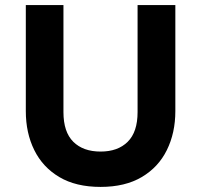

<svg xmlns="http://www.w3.org/2000/svg" viewBox="-20 -720 791 755"><path d="M375.5 15Q278.5 15 213.2 -23.8Q148 -62.5 114.8 -129.8Q81.5 -197 81.5 -283V-700H229.5V-279Q229.5 -201 268.2 -162.5Q307 -124 375.5 -124Q443.5 -124 482.2 -162.5Q521 -201 521 -279V-700H669.5V-283Q669.5 -197.5 636.2 -130Q603 -62.5 537.5 -23.8Q472 15 375.5 15Z"/></svg>

Font: Geologica SemiBold
Style: Regular
Weight: 600
Designer: Sindre Bremnes, Frode Helland
Foundry: Monokrom Skriftforlag AS
Version: Version 1.010;gftools[0.9.28]